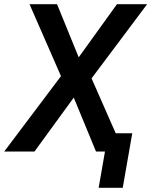

<svg xmlns="http://www.w3.org/2000/svg" viewBox="-50 -731 729 926"><path d="M329.6 -454.6 514.2 -710.9H659.7L391.6 -353L546.9 0H413.1L305.7 -260.3L116.2 0H-29.8L244.1 -363.8L92.3 -710.9H225.1ZM542 174.8H425.8L471.7 -88.4H587.9Z"/></svg>

Font: Roboto Medium
Style: Italic
Weight: 500
Italic angle: -12°
Designer: Google
Version: Version 2.134; 2016